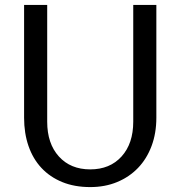

<svg xmlns="http://www.w3.org/2000/svg" viewBox="-20 -747 734 781"><path d="M347 14Q283 14 233 -6.5Q183 -27 148.5 -64Q114 -101 96 -153Q78 -205 78 -268V-727H172V-252Q172 -163 219.5 -110.5Q267 -58 347 -58Q427 -58 474.5 -110.5Q522 -163 522 -252V-727H616V-268Q616 -205 596.5 -153Q577 -101 541.5 -64Q506 -27 456.5 -6.5Q407 14 347 14Z"/></svg>

Font: Expletus Sans
Style: Regular
Weight: 400
Designer: Jasper de Waard
Foundry: Designtown
Version: Version 7.028